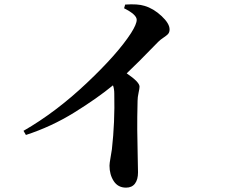

<svg xmlns="http://www.w3.org/2000/svg" viewBox="-20 -812 1040 882"><path d="M550 -774 555 -791Q613 -795 644 -785Q685 -773 722 -738.5Q759 -704 759 -677Q759 -664 752.5 -656.5Q746 -649 731.5 -639.5Q717 -630 707 -620Q606 -516 562 -475Q621 -435 621 -414Q621 -406 616.5 -385.5Q612 -365 612 -349Q610 -268 610.5 -215.5Q611 -163 612.5 -98Q614 -33 614 -20Q614 13 600 31.5Q586 50 559 50Q522 50 502.5 20Q483 -10 483 -51Q483 -61 487.5 -86.5Q492 -112 494 -126Q508 -250 505 -381Q505 -404 499 -420Q426 -360 321 -295Q216 -230 99 -192L88 -211Q236 -296 378 -430Q520 -564 582 -660Q608 -701 608 -721Q608 -745 550 -774Z"/></svg>

Font: Swei Spring CJKtc
Style: Bold
Weight: 700
Version: Version 1.021